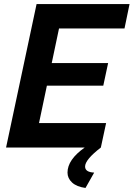

<svg xmlns="http://www.w3.org/2000/svg" viewBox="-20 -730 661 950"><path d="M596 -589H272L236 -418H515L491 -306H212L173 -121H505L479 0Q401 60 401 94Q401 122 446 124L403 200Q359 194 336.5 173Q314 152 314 124Q314 60 399 0H10L161 -710H621Z"/></svg>

Font: Raleway-v4020
Style: Bold Italic
Weight: 700
Italic angle: -12°
Designer: Matt McInerney, Pablo Impallari, Rodrigo Fuenzalida
Foundry: Matt McInerney, Pablo Impallari, Rodrigo Fuenzalida
Version: Version 4.020;PS 004.020;hotconv 1.0.88;makeotf.lib2.5.64775